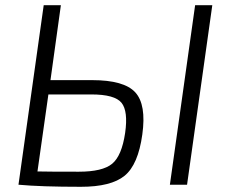

<svg xmlns="http://www.w3.org/2000/svg" viewBox="-20 -710 873 738"><path d="M174 -402H334Q457 -402 500 -355Q543 -308 527 -193Q511 -77 459 -34.5Q407 8 291 8Q137 8 51 0L148 -690H214ZM796 -690 699 0H633L730 -690ZM166 -347 124 -51Q163 -50 283 -50Q374 -50 411 -80.5Q448 -111 461 -199Q473 -283 447 -315Q421 -347 331 -347Z"/></svg>

Font: Exo 2.0 Light
Style: Italic
Weight: 300
Italic angle: -8°
Designer: Natanael Gama
Version: Version 1.001;PS 001.001;hotconv 1.0.70;makeotf.lib2.5.58329